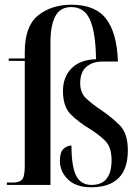

<svg xmlns="http://www.w3.org/2000/svg" viewBox="-20 -784 595 814"><path d="M366 10Q522 10 522 -147Q522 -219 487 -253.5Q452 -288 411 -316Q370 -343 345 -367Q320 -391 320 -431Q320 -478 346 -500.5Q372 -523 414 -523H480Q476 -643 430.5 -703.5Q385 -764 283 -764Q198 -764 141.5 -718.5Q85 -673 85 -564V-536H17V-526H85V-82Q85 -34 73 -22Q61 -10 34 -10H9V0H194V-606Q194 -676 214.5 -715Q235 -754 282 -754Q339 -754 362.5 -698Q386 -642 387 -533Q320 -531 283.5 -494.5Q247 -458 247 -398Q247 -331 281 -298Q315 -265 360 -238Q399 -214 426 -187Q453 -160 453 -105Q453 0 368 0Q323 0 303 -39Q283 -78 283 -167Q264 -167 249 -152.5Q234 -138 234 -103Q234 -56 268.5 -23Q303 10 366 10Z"/></svg>

Font: Noto Serif Display Condensed Semi
Style: Regular
Weight: 600
Width: 3
Designer: Monotype Design Team
Foundry: Monotype Imaging Inc.
Version: Version 1.900